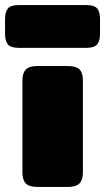

<svg xmlns="http://www.w3.org/2000/svg" viewBox="-39 -742 417 762"><path d="M-19 -609V-665Q-19 -695 -7.5 -708.5Q4 -722 36 -722H303Q335 -722 346.5 -708.5Q358 -695 358 -665V-609Q358 -579 346.5 -565.5Q335 -552 303 -552H36Q4 -552 -7.5 -565.5Q-19 -579 -19 -609ZM50 -57V-423Q50 -452 63.5 -466Q77 -480 110 -480H229Q263 -480 276.5 -466.5Q290 -453 290 -423V-57Q290 -28 276.5 -14Q263 0 229 0H110Q77 0 63.5 -14Q50 -28 50 -57Z"/></svg>

Font: Mitr
Style: Bold
Weight: 700
Designer: Thanarat Vachiruckul
Foundry: Cadson Demak
Version: Version 1.003